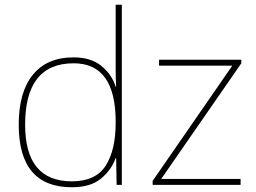

<svg xmlns="http://www.w3.org/2000/svg" viewBox="-20 -780 1079 810"><path d="M283 -15Q86 -15 86 -254Q86 -513 291 -513Q468 -513 468 -266V-263Q468 -146 425.5 -80.5Q383 -15 283 -15ZM283 10Q362 10 406 -26.5Q450 -63 468 -113H470L472 0H494V-760H468V-543Q468 -512 468 -480Q468 -448 470 -414H468Q452 -466 407.5 -502Q363 -538 291 -538Q178 -538 118.5 -464.5Q59 -391 59 -254Q59 10 283 10ZM995 0H624V-17L960 -503H651V-528H998V-513L660 -25H995Z"/></svg>

Font: Noto Sans UI Thin
Style: Regular
Weight: 250
Designer: Monotype Design Team
Foundry: Monotype Imaging Inc.
Version: Version 1.901